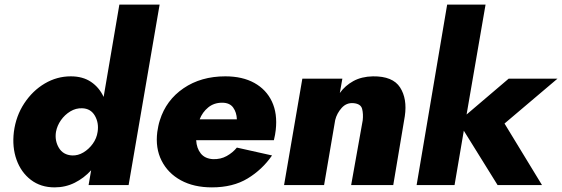

<svg xmlns="http://www.w3.org/2000/svg" viewBox="-20 -800 2430 830"><path d="M222 -230Q227 -257 243.5 -280.5Q260 -304 284 -318.5Q308 -333 335 -332Q372 -331 390 -300Q408 -269 402 -230Q398 -202 381 -178.5Q364 -155 340.5 -141Q317 -127 292 -128Q253 -130 234.5 -161Q216 -192 222 -230ZM40 -230Q32 -164 51.5 -109.5Q71 -55 113.5 -22.5Q156 10 216 10Q263 10 303 -10Q343 -30 374 -64L363 0H536L670 -780H496L428 -381Q409 -422 373.5 -446Q338 -470 286 -470Q226 -470 173.5 -439Q121 -408 85 -353.5Q49 -299 40 -230Z M828 -194H1164Q1167 -206 1169 -217.5Q1171 -229 1172 -238Q1180 -309 1155.5 -361Q1131 -413 1079.5 -441.5Q1028 -470 954 -470Q849 -470 773.5 -418.5Q698 -367 671 -280Q667 -268 664.5 -255.5Q662 -243 660 -230Q651 -160 678.5 -105.5Q706 -51 762 -20.5Q818 10 896 10Q987 10 1050.5 -28.5Q1114 -67 1156 -128L1004 -162Q986 -140 960 -125.5Q934 -111 901 -112Q866 -114 848 -136.5Q830 -159 828 -194ZM843 -284Q855 -315 880 -335.5Q905 -356 940 -356Q973 -356 988 -335Q1003 -314 1004 -284Z M1548 -280 1498 0H1680L1730 -298Q1741 -373 1709.5 -422Q1678 -471 1592 -470Q1543 -469 1507.5 -449.5Q1472 -430 1449 -398L1460 -460H1287L1208 0H1381L1429 -281Q1436 -310 1457 -333.5Q1478 -357 1509 -354Q1540 -351 1545.5 -329Q1551 -307 1548 -280Z M2179 -460 1997 -305 2079 -780H1913L1781 0H1945L1985 -235L2131 0H2323L2161 -266L2390 -460Z"/></svg>

Font: Jost* 800 Heavy Italic
Style: Italic
Weight: 800
Italic angle: -10°
Version: Version 3.200; ttfautohint (v0.97) -l 8 -r 50 -G 200 -x 14 -